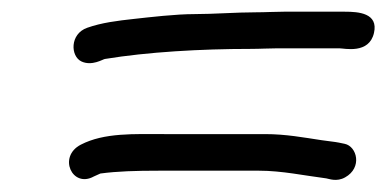

<svg xmlns="http://www.w3.org/2000/svg" viewBox="-20 -480 644 320"><path d="M136.4 -185.9C139 -187.1 145 -189.9 147.3 -190.8C175.6 -194.6 206.7 -195.5 244 -195.5H412C449.6 -195.5 487.6 -187.3 523.8 -182.7C528.2 -182.1 541 -176.4 555.2 -184.4C584.3 -200.6 575 -236 554.5 -240.3L544.8 -242.3C537.4 -243.8 529.7 -244.3 515.7 -246.4C486.3 -250.8 456.5 -256.5 421.6 -256.5H254.6C203.1 -256.5 153.8 -259.1 114.7 -238.9C75.9 -218.9 100.5 -165.9 136.4 -185.9ZM554.9 -460.5H452.9C438.3 -460.5 422.1 -459.5 406.5 -459.5C373.8 -459.5 335.8 -456.5 304.1 -456.5C273 -456.5 229.9 -451.4 202.6 -448.4C176.1 -445.5 149.6 -442.3 125.3 -433.7C96.1 -423.4 97.3 -386.1 115.9 -377.5C133.2 -369.5 151.5 -381.2 154.7 -381.7C226 -393.4 314.9 -398.5 397.4 -398.5C413.8 -398.5 428.6 -399.5 443.3 -399.5H545.3C553.8 -399.5 595.1 -389.3 603.3 -425.1C610.9 -458.2 577.5 -460.5 554.9 -460.5Z"/></svg>

Font: CiSf OpenHand
Style: BdObl
Weight: 400
Foundry: Cannot Into Space Fonts
Version: Version 0.7892